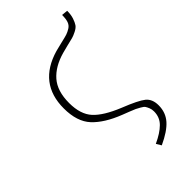

<svg xmlns="http://www.w3.org/2000/svg" viewBox="-237 -642 911 911"><g transform="rotate(-45 218.5 -186.0)"><path d="M377 -572 408 -569Q408 -543 401.5 -523.5Q395 -504 387.5 -493Q380 -482 362 -473Q344 -464 332.5 -461Q321 -458 293.5 -451.5Q266 -445 253 -441Q182 -421 143.5 -377Q105 -333 105 -253Q105 -177 142 -136.5Q179 -96 265 -61Q346 -29 372 -8Q398 13 398 55Q398 103 368.5 136.5Q339 170 274 200L259 175Q309 152 335.5 125.5Q362 99 362 60Q362 46 357.5 35Q353 24 348.5 17Q344 10 329.5 2Q315 -6 308 -9.5Q301 -13 277.5 -22Q254 -31 244 -35Q157 -69 113 -116.5Q69 -164 69 -253Q69 -421 237 -470Q255 -475 283.5 -481.5Q312 -488 324.5 -492Q337 -496 351.5 -505Q366 -514 371.5 -530Q377 -546 377 -572Z"/></g></svg>

Font: Fira Sans UltraLight
Style: Regular
Weight: 200
Designer: Carrois Corporate & Edenspiekermann AG
Foundry: Carrois Corporate GbR & Edenspiekermann AG
Version: Version 4.106;PS 004.106;hotconv 1.0.70;makeotf.lib2.5.58329